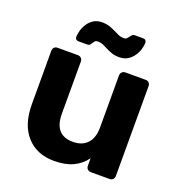

<svg xmlns="http://www.w3.org/2000/svg" viewBox="-130 -825 891 946"><g transform="rotate(20 315.5 -351.5)"><path d="M255 10Q165 10 111.5 -49Q58 -108 58 -216V-495Q58 -506 64.5 -513Q71 -520 82 -520H188Q199 -520 206 -513Q213 -506 213 -495V-222Q213 -110 311 -110Q359 -110 386 -139Q413 -168 413 -222V-495Q413 -506 420 -513Q427 -520 438 -520H544Q555 -520 561.5 -513Q568 -506 568 -495V-25Q568 -14 561.5 -7Q555 0 544 0H446Q435 0 428 -7Q421 -14 421 -25V-64Q395 -28 354.5 -9Q314 10 255 10ZM383 -580Q359 -580 342.5 -586Q326 -592 313 -598.5Q300 -605 287.5 -611Q275 -617 258 -617Q248 -617 243.5 -612Q239 -607 235.5 -601Q232 -595 227.5 -590Q223 -585 214 -585H168Q160 -585 155 -589.5Q150 -594 150 -601Q150 -616 155.5 -635.5Q161 -655 172.5 -672.5Q184 -690 202 -701.5Q220 -713 246 -713Q270 -713 286.5 -707Q303 -701 316.5 -694.5Q330 -688 342.5 -682Q355 -676 372 -676Q382 -676 387 -681Q392 -686 396 -692Q400 -698 405 -703Q410 -708 420 -708H463Q471 -708 475.5 -703Q480 -698 480 -691Q480 -676 474.5 -657Q469 -638 457 -620.5Q445 -603 427 -591.5Q409 -580 383 -580Z"/></g></svg>

Font: Fz Rubik SemBd
Style: Regular
Weight: 600
Designer: Hubert and Fischer
Foundry: Hubert and Fischer
Version: Vit hóa bi FontZin.com